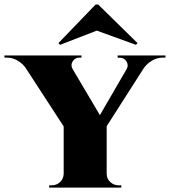

<svg xmlns="http://www.w3.org/2000/svg" viewBox="-68 -852 771 872"><path d="M366.2 -831.5 197.3 -656.2 204.6 -648.4 371.6 -712.9 549.3 -648.4 556.6 -656.2 377.9 -831.5ZM466.3 -600.1H683.6V-590.3H671.4Q645.5 -590.3 622.8 -576.9Q600.1 -563.5 585.4 -543L416.5 -278.8V-62.5Q417 -40 432.9 -25.1Q448.7 -10.3 471.7 -10.3H482.9V0H155.3V-10.3H166.5Q189 -10.3 204.8 -25.1Q220.7 -40 221.2 -62.5V-277.8L48.8 -543Q35.2 -563 12.2 -576.7Q-10.7 -590.3 -36.1 -590.3H-47.9V-600.1H302.2V-590.3H292Q272.9 -590.3 262.2 -573.5Q251.5 -556.6 261.7 -538.6L385.7 -329.1L507.3 -538.6Q517.1 -556.2 506.3 -573Q495.6 -589.8 477.1 -589.8H466.3Z"/></svg>

Font: Cinzel Black
Style: Regular
Weight: 900
Designer: Natanael Gama
Version: Version 1.001;PS 001.001;hotconv 1.0.56;makeotf.lib2.0.21325